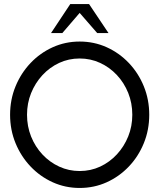

<svg xmlns="http://www.w3.org/2000/svg" viewBox="-20 -919 790 952"><path d="M375 13Q304 13 241.5 -15.2Q179 -43.5 131.5 -93.5Q84 -143.5 57 -209.2Q30 -275 30 -350Q30 -425 57 -490.8Q84 -556.5 131.5 -606.5Q179 -656.5 241.5 -684.8Q304 -713 375 -713Q446.5 -713 509 -684.8Q571.5 -656.5 619 -606.5Q666.5 -556.5 693.2 -490.8Q720 -425 720 -350Q720 -275 693.2 -209.2Q666.5 -143.5 619 -93.5Q571.5 -43.5 509 -15.2Q446.5 13 375 13ZM375 -71Q429.5 -71 476.8 -93Q524 -115 559.8 -153.8Q595.5 -192.5 615.8 -242.8Q636 -293 636 -350Q636 -407.5 615.8 -458Q595.5 -508.5 559.5 -547Q523.5 -585.5 476.2 -607.2Q429 -629 375 -629Q320.5 -629 273.2 -607Q226 -585 190.2 -546.2Q154.5 -507.5 134.2 -457.2Q114 -407 114 -350Q114 -292.5 134.2 -242Q154.5 -191.5 190.5 -153Q226.5 -114.5 273.8 -92.8Q321 -71 375 -71ZM421.5 -899 518 -755H462L375 -855L289 -755H233L328.5 -899Z"/></svg>

Font: Urbanist Medium
Style: Regular
Weight: 500
Designer: Corey Hu
Foundry: Corey Hu
Version: Version 1.321; ttfautohint (v1.8.4.7-5d5b)